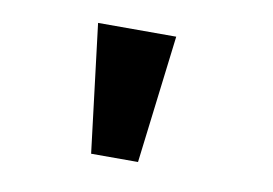

<svg xmlns="http://www.w3.org/2000/svg" viewBox="-42 -817 534 375"><g transform="rotate(10 225.0 -630.0)"><path d="M126 -757H281L250 -503H157Z"/></g></svg>

Font: League Mono Condensed ExtraBold
Style: Regular
Weight: 800
Width: 1
Designer: Tyler Finck
Foundry: The League of Moveable Type / Tyler Finck
Version: Version 2.210